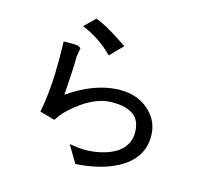

<svg xmlns="http://www.w3.org/2000/svg" viewBox="-121 -883 1242 1155"><g transform="rotate(15 500.0 -305.5)"><path d="M545 -628 469 -550Q382 -637 274 -680L340 -744Q397 -726 502 -656ZM742 -140Q742 -182 728.5 -210.5Q715 -239 689.5 -254.5Q664 -270 633.5 -276.5Q603 -283 563 -283Q458 -283 347 -192Q286 -145 253 -91L159 -117Q187 -258 187 -438Q187 -499 185 -561H258Q279 -561 293 -547L284 -493Q284 -412 272 -252Q427 -361 578 -367H592Q709 -367 782 -292Q841 -232 841 -146Q841 23 639 96Q552 127 444 133L380 26Q441 36 474 36Q526 36 572.5 25.5Q619 15 657.5 -5.5Q696 -26 719 -61Q742 -96 742 -140Z"/></g></svg>

Font: cwTeXHei
Style: Medium
Weight: 500
Version: Version 1.17